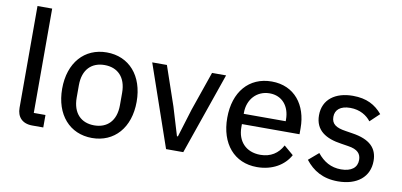

<svg xmlns="http://www.w3.org/2000/svg" viewBox="-70 -963 2507 1198"><g transform="rotate(10 1183.0 -364.0)"><path d="M249 0V-79H175V-740H82V-95C82 -38 115 0 179 0Z M559 12C700 12 795 -94 795 -259C795 -424 700 -530 559 -530C418 -530 323 -424 323 -259C323 -94 418 12 559 12ZM559 -68C478 -68 422 -119 422 -220V-298C422 -399 478 -450 559 -450C640 -450 696 -399 696 -298V-220C696 -119 640 -68 559 -68Z M1136 0 1316 -518H1227L1141 -270L1086 -91H1080L1026 -270L941 -518H848L1027 0Z M1604 12C1701 12 1776 -33 1812 -100L1752 -151C1724 -98 1677 -67 1612 -67C1519 -67 1466 -129 1466 -215V-236H1831V-275C1831 -420 1749 -530 1604 -530C1460 -530 1369 -423 1369 -259C1369 -95 1460 12 1604 12ZM1604 -455C1682 -455 1732 -397 1732 -311V-301H1466V-308C1466 -393 1523 -455 1604 -455Z M2117 12C2239 12 2315 -51 2315 -152C2315 -232 2268 -282 2154 -299L2110 -306C2050 -315 2020 -334 2020 -380C2020 -424 2052 -453 2115 -453C2177 -453 2221 -424 2246 -391L2305 -447C2261 -499 2206 -530 2118 -530C2009 -530 1930 -476 1930 -374C1930 -278 1999 -237 2098 -223L2142 -216C2205 -207 2225 -180 2225 -142C2225 -94 2189 -65 2123 -65C2060 -65 2012 -93 1973 -142L1910 -88C1958 -27 2021 12 2117 12Z"/></g></svg>

Font: IBM Plex Devanagari Text
Style: Regular
Weight: 450
Designer: Mike Abbink, Paul van der Laan, Pieter van Rosmalen, Erin McLaughlin
Foundry: Bold Monday
Version: Version 1.0